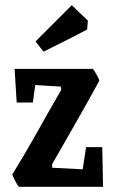

<svg xmlns="http://www.w3.org/2000/svg" viewBox="-20 -716 443 736"><path d="M52 0Q46 -7 37.5 -24Q29 -41 27 -47Q77 -128 120 -205Q163 -282 215 -372L213 -384L115 -390L106 -323H44L36 -452H336Q341 -446 349.5 -431.5Q358 -417 361 -407Q316 -325 271 -246Q226 -167 180 -87V-73L297 -67L310 -152H372L375 0ZM147 -518 116 -557 255 -696 317 -637 314 -603Q279 -584 233 -561Q187 -538 147 -518Z"/></svg>

Font: Grenze Gotisch SemiBold
Style: Regular
Weight: 600
Designer: Renata Polastri
Foundry: Omnibus-Type
Version: Version 1.001